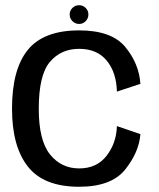

<svg xmlns="http://www.w3.org/2000/svg" viewBox="-20 -715 614 740"><path d="M285 4.8Q409.7 4.8 462.8 -62Q515.9 -128.7 521.1 -198L430.6 -229Q428.5 -163.3 390.8 -114.6Q353.2 -65.9 285 -65.9Q216.1 -65.9 172.7 -119.9Q129.4 -173.9 129.4 -295.9Q129.4 -425.8 172.2 -476.3Q215 -526.8 285 -526.8Q353.7 -526.8 391.1 -481.7Q428.5 -436.6 430.6 -362L521.1 -391.8Q515.9 -469.9 462.9 -533.9Q410 -597.9 285 -597.9Q148.6 -597.9 87.5 -523.1Q26.3 -448.3 26.3 -295.9Q26.3 -150.5 87.5 -72.9Q148.6 4.8 285 4.8ZM284.9 -622.7Q299.7 -622.7 310.2 -633.5Q320.7 -644.3 320.7 -659.1Q320.7 -673.9 310.3 -684.4Q299.9 -694.9 284.9 -694.9Q269.8 -694.9 259.1 -684.4Q248.5 -673.9 248.5 -659.1Q248.5 -644 259.3 -633.3Q270.1 -622.7 284.9 -622.7Z"/></svg>

Font: Anybody Thin
Style: Regular
Weight: 100
Designer: Tyler Finck
Foundry: Etcetera Type Company
Version: Version 1.114;gftools[0.9.25]